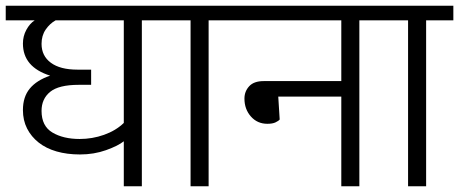

<svg xmlns="http://www.w3.org/2000/svg" viewBox="-30 -650 1602 670"><path d="M402 0V-157Q382 -141 340 -126Q298 -111 249 -111Q204 -111 167.5 -121.5Q131 -132 105 -152.5Q79 -173 64.5 -201.5Q50 -230 50 -266Q50 -312 74 -341Q98 -370 145 -386Q50 -416 50 -498Q50 -524 62 -546Q74 -568 91 -579H-10V-630H560V-579H465V0ZM164 -579Q144 -568 129.5 -547Q115 -526 115 -497Q115 -455 147.5 -431Q180 -407 240 -407H288V-354H245Q175 -354 145 -329.5Q115 -305 115 -263Q115 -210 153 -187.5Q191 -165 248 -165Q292 -165 333 -179.5Q374 -194 402 -221V-579Z M635 -579H540V-630H793V-579H698V0H635Z M1161 -367V-579H773V-630H1319V-579H1224V0H1161V-313H941L946 -233Q942 -228 931.5 -223Q921 -218 903 -218Q868 -218 845.5 -243.5Q823 -269 823 -306Q823 -331 839.5 -349Q856 -367 890 -367Z M1394 -579H1299V-630H1552V-579H1457V0H1394Z"/></svg>

Font: Ek Mukta Light
Style: Regular
Weight: 300
Designer: Girish Dalvi and Yashodeep Gholap
Foundry: Ek Type
Version: Version 2.538;PS 1.002;hotconv 16.6.51;makeotf.lib2.5.65220;